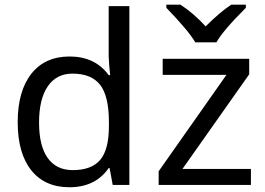

<svg xmlns="http://www.w3.org/2000/svg" viewBox="-20 -786 1125 816"><path d="M289.1 -63Q369.1 -63 406 -106.7Q442.9 -150.4 442.9 -250V-266.1Q442.9 -377.9 405.5 -425.5Q368.2 -473.1 288.1 -473.1Q220.2 -473.1 183.1 -419.2Q146 -365.2 146 -265.1Q146 -165.5 182.9 -114.3Q219.7 -63 289.1 -63ZM274.9 9.8Q170.4 9.8 112.8 -62.5Q55.2 -134.8 55.2 -267.1Q55.2 -398.4 113 -472.2Q170.9 -545.9 275.9 -545.9Q383.8 -545.9 441.9 -466.8H448.2Q446.8 -476.6 444.3 -506.1Q441.9 -535.6 441.9 -545.9V-759.8H529.8V0H459L445.8 -71.8H441.9Q385.7 9.8 274.9 9.8ZM1046.4 0H654.3V-58.1L942.4 -467.8H671.4V-536.1H1039.1V-470.2L755.4 -67.9H1046.4ZM687 -766.1H747.1Q802.7 -730 854 -673.8Q915.5 -735.4 962.9 -766.1H1024.9V-752.9Q924.8 -652.8 899.9 -606H810.1Q780.8 -655.8 687 -752.9Z"/></svg>

Font: NotoSans
Style: Regular
Weight: 400
Designer: Monotype Design team
Foundry: Monotype Imaging Inc.
Version: Version 1.04; ttfautohint (v1.4.1)